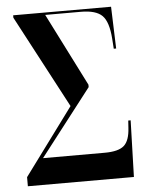

<svg xmlns="http://www.w3.org/2000/svg" viewBox="-52 -757 614 799"><g transform="rotate(-5 255.0 -357.0)"><path d="M32 0V-38L238 -317L33 -704V-714H442L448 -539H438L435 -582Q430 -652 404 -678Q378 -704 315 -704H166L320 -399V-389L105 -111H363Q420 -111 443.5 -131.5Q467 -152 470 -206L472 -236H482L475 0Z"/></g></svg>

Font: Noto Serif Display ExtraCondensed SemiBold
Style: Regular
Weight: 600
Width: 2
Designer: Monotype Design Team
Foundry: Monotype Imaging Inc.
Version: Version 2.009